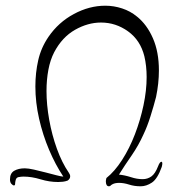

<svg xmlns="http://www.w3.org/2000/svg" viewBox="-20 -645 672 673"><path d="M362 8Q351 8 351 -10Q351 -13 353 -21Q382 -44 408 -84.5Q434 -125 453 -174.5Q472 -224 483 -276Q494 -328 494 -375Q494 -414 486 -448Q472 -504 429 -535Q386 -566 334 -566Q288 -566 243 -540.5Q198 -515 170 -462Q156 -435 149.5 -400Q143 -365 143 -326Q143 -278 152.5 -225Q162 -172 179.5 -123.5Q197 -75 221 -40Q226 -33 226 -27Q226 -18 217 -12Q209 -9 200.5 -8Q192 -7 184 -7Q153 -7 122 -16.5Q91 -26 62 -26Q58 -26 53.5 -25.5Q49 -25 44 -24Q37 -22 35 -14Q33 -6 33 -1Q33 5 29 5Q25 5 20 -0.5Q15 -6 15 -16Q15 -38 30 -46.5Q45 -55 67 -55Q79 -55 99 -50.5Q119 -46 140 -40.5Q161 -35 178.5 -30.5Q196 -26 202 -26Q174 -68 152 -120Q130 -172 117 -229Q104 -286 104 -342Q104 -390 114 -434Q124 -478 150 -516Q185 -567 239 -596Q293 -625 349 -625Q379 -625 408 -615.5Q437 -606 460 -587Q495 -559 516 -511Q537 -463 537 -398Q537 -353 527 -305Q519 -274 507.5 -237.5Q496 -201 483 -174Q466 -136 442 -101Q417 -65 397 -33Q417 -31 439 -24Q460 -17 480 -17Q497 -17 510.5 -26.5Q524 -36 534 -62Q540 -78 546 -78Q549 -78 549 -72Q549 -70 548.5 -67Q548 -64 547 -60Q532 -18 512.5 -5Q493 8 473 8Q451 8 432.5 2Q414 -4 397 -4Q390 -4 383 -2.5Q376 -1 369 4Q368 4 368 5V6Q364 8 362 8Z"/></svg>

Font: Lovers Quarrel
Style: Regular
Weight: 400
Designer: Robert E. Leuschke
Foundry: Robert E. Leuschke
Version: Version 1.010; ttfautohint (v1.8.3)